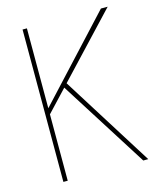

<svg xmlns="http://www.w3.org/2000/svg" viewBox="-107 -776 703 852"><g transform="rotate(-15 244.5 -350.0)"><path d="M78 0V-700H98V-333L438 -700H469L205 -419L468 0H445L190 -403L98 -305V0Z"/></g></svg>

Font: DM Sans 9pt Thin
Style: Regular
Weight: 250
Version: Version 4.004;gftools[0.9.30]